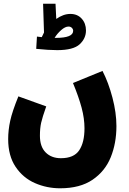

<svg xmlns="http://www.w3.org/2000/svg" viewBox="-20 -784 697 1034"><path d="M79 -265 229 -211Q208 -152 201.5 -122.5Q195 -93 195 -53Q195 6 226 37Q257 68 308 68Q378 68 406.5 25.5Q435 -17 435 -93Q435 -146 419.5 -204Q404 -262 373 -337L532 -402Q564 -340 585.5 -258.5Q607 -177 607 -105Q607 -13 576.5 62.5Q546 138 478.5 184Q411 230 304 230Q232 230 168 202Q104 174 64 114.5Q24 55 24 -35Q24 -83 35 -133.5Q46 -184 79 -265ZM443 -620Q443 -577 409 -545.5Q375 -514 288 -514Q241 -514 175 -521L179 -587L205 -584Q206 -587 217 -609L212 -764H279L283 -682Q321 -709 359 -709Q397 -709 420 -683.5Q443 -658 443 -620ZM374 -618Q374 -627 367 -634Q360 -641 349 -641Q331 -641 309.5 -622Q288 -603 274 -580H281Q374 -580 374 -618Z"/></svg>

Font: Noto Sans Arabic CondBlack
Style: Regular
Weight: 900
Width: 3
Designer: Nadine Chahine
Foundry: Monotype Imaging Inc.
Version: Version 1.001